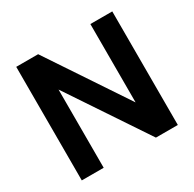

<svg xmlns="http://www.w3.org/2000/svg" viewBox="-154 -862 1035 1025"><g transform="rotate(-30 364.0 -350.0)"><path d="M68 0V-700H203L525 -217V-700H660V0H525L203 -482V0Z"/></g></svg>

Font: DM Sans 17pt
Style: Bold
Weight: 700
Version: Version 4.004;gftools[0.9.30]